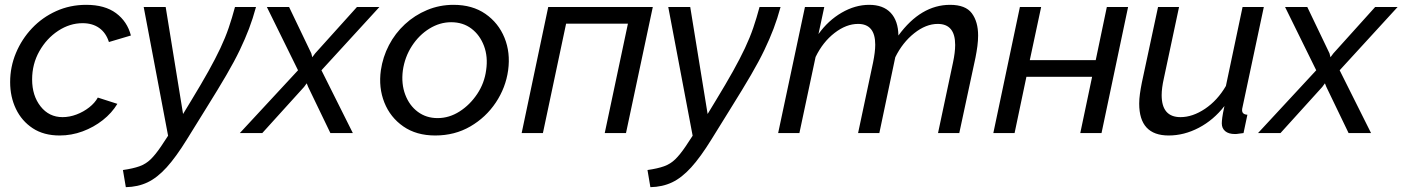

<svg xmlns="http://www.w3.org/2000/svg" viewBox="-20 -551 5807 795"><path d="M227 10Q161 10 115.5 -20Q70 -50 46 -100Q22 -150 22 -211Q22 -274 46 -331.5Q70 -389 112.5 -434Q155 -479 212.5 -505Q270 -531 337 -531Q414 -531 460.5 -496.5Q507 -462 522 -404L431 -377Q419 -415 391 -435Q363 -455 322 -455Q269 -455 221 -423.5Q173 -392 143 -339Q113 -286 113 -222Q113 -155 148 -110.5Q183 -66 239 -66Q268 -66 297 -77Q326 -88 349.5 -106.5Q373 -125 385 -147L466 -121Q443 -83 405.5 -53.5Q368 -24 322 -7Q276 10 227 10Z M489 153Q531 147 557.5 137.5Q584 128 604 108.5Q624 89 647 55L676 11L575 -522H666L738 -79L772 -135Q814 -204 843 -256Q872 -308 892.5 -351.5Q913 -395 927 -436Q941 -477 953 -522H1040Q1027 -474 1011 -432Q995 -390 973 -344Q951 -298 917.5 -240.5Q884 -183 834 -103L754 26Q709 99 670 142Q631 185 591 204Q551 223 501 224Z M1214 -260 1085 -522H1177L1269 -330L1273 -314L1285 -330L1458 -522H1551L1311 -260L1441 0H1348L1256 -191L1250 -206L1239 -191L1066 0H973Z M1782 10Q1704 10 1650 -27.5Q1596 -65 1571.5 -126.5Q1547 -188 1557 -260Q1565 -315 1590.5 -364Q1616 -413 1656.5 -450.5Q1697 -488 1748.5 -509.5Q1800 -531 1858 -531Q1936 -531 1990 -493.5Q2044 -456 2069 -394.5Q2094 -333 2084 -260Q2074 -188 2033 -126.5Q1992 -65 1927.5 -27.5Q1863 10 1782 10ZM1792 -62Q1840 -62 1883 -89.5Q1926 -117 1956 -162Q1986 -207 1993 -261Q2001 -316 1984 -361Q1967 -406 1932 -432.5Q1897 -459 1848 -459Q1801 -459 1758 -432.5Q1715 -406 1685.5 -360.5Q1656 -315 1648 -259Q1641 -204 1658 -159Q1675 -114 1710 -88Q1745 -62 1792 -62Z M2140 0 2250 -522H2683L2572 0H2484L2580 -453H2324L2228 0Z M2661 153Q2703 147 2729.5 137.5Q2756 128 2776 108.5Q2796 89 2819 55L2848 11L2747 -522H2838L2910 -79L2944 -135Q2986 -204 3015 -256Q3044 -308 3064.5 -351.5Q3085 -395 3099 -436Q3113 -477 3125 -522H3212Q3199 -474 3183 -432Q3167 -390 3145 -344Q3123 -298 3089.5 -240.5Q3056 -183 3006 -103L2926 26Q2881 99 2842 142Q2803 185 2763 204Q2723 223 2673 224Z M3313 -522H3393L3369 -410Q3409 -466 3465 -498.5Q3521 -531 3579 -531Q3637 -531 3668 -498Q3699 -465 3700 -404Q3793 -531 3914 -531Q3978 -531 4004 -496Q4030 -461 4030 -404Q4030 -383 4027 -360Q4024 -337 4019 -312L3952 0H3864L3926 -292Q3935 -334 3935 -365Q3935 -452 3863 -452Q3814 -452 3765.5 -413.5Q3717 -375 3687 -314L3621 0H3533L3595 -292Q3604 -336 3604 -366Q3604 -452 3533 -452Q3484 -452 3435.5 -414.5Q3387 -377 3357 -315L3290 0H3202Z M4093 0 4203 -522H4291L4244 -302H4517L4563 -522H4651L4541 0H4453L4502 -233H4230L4181 0Z M4819 10Q4697 10 4697 -122Q4697 -141 4700 -162.5Q4703 -184 4708 -209L4775 -522H4862L4799 -226Q4790 -186 4790 -157Q4790 -66 4868 -66Q4918 -66 4969.5 -100.5Q5021 -135 5056 -195L5125 -522H5213L5125 -108Q5124 -104 5123.5 -101Q5123 -98 5123 -95Q5123 -77 5145 -76L5129 0Q5118 1 5109.5 2.5Q5101 4 5094 4Q5067 4 5053 -8Q5039 -20 5039 -40Q5039 -49 5041 -64.5Q5043 -80 5050 -112Q5005 -54 4944 -22Q4883 10 4819 10Z M5430 -260 5301 -522H5393L5485 -330L5489 -314L5501 -330L5674 -522H5767L5527 -260L5657 0H5564L5472 -191L5466 -206L5455 -191L5282 0H5189Z"/></svg>

Font: Raleway Medium
Style: Italic
Weight: 500
Italic angle: -12°
Designer: Matt McInerney, Pablo Impallari, Rodrigo Fuenzalida
Foundry: Matt McInerney, Pablo Impallari, Rodrigo Fuenzalida
Version: Version 4.026